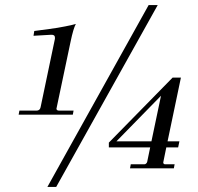

<svg xmlns="http://www.w3.org/2000/svg" viewBox="-20 -668 784 762"><path d="M125 -229Q138 -229 141 -242L198 -514V-519Q198 -531 182 -530L113 -526L116 -545L176 -553Q208 -557 240 -563.5Q272 -570 281 -573Q271 -555 260 -502L205 -241L204 -237Q204 -229 215 -229H272L269 -213H54L57 -229ZM570 -648H606L203 74H168ZM645 -107H692L687 -83H640L628 -24V-22Q628 -20 630 -18Q632 -16 635 -16H673L670 0H496L499 -16H553Q557 -16 560 -19Q563 -22 564 -25L576 -83H412V-102L665 -360H698ZM581 -107 619 -288 442 -107Z"/></svg>

Font: Arapey
Style: Italic
Weight: 400
Italic angle: -12°
Designer: Eduardo Rodriguez Tunni
Foundry: Eduardo Rodriguez Tunni
Version: Version 3.000